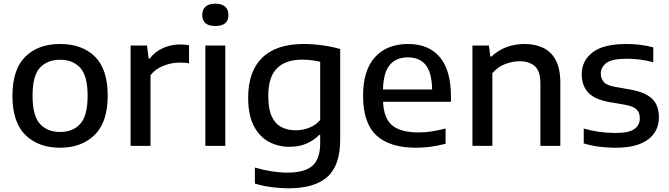

<svg xmlns="http://www.w3.org/2000/svg" viewBox="-20 -791 3628 1041"><path d="M306 10Q188.5 10 118 -58.8Q47.5 -127.5 47.5 -271.5Q47.5 -414.5 117 -483.5Q186.5 -552.5 306 -552.5Q425.5 -552.5 494.8 -484Q564 -415.5 564 -272Q564 -129 493.2 -59.5Q422.5 10 306 10ZM306 -75.5Q375 -75.5 415 -119.2Q455 -163 455 -271Q455 -380 415 -423.5Q375 -467 306 -467Q236.5 -467 196.5 -423.8Q156.5 -380.5 156.5 -272.5Q156.5 -163.5 196.5 -119.5Q236.5 -75.5 306 -75.5Z M688 0V-544H777L786 -473.5H792Q820 -511 864 -530.5Q908 -550 956 -550Q981.5 -550 1005 -546V-447.5Q992 -450 978.2 -450.8Q964.5 -451.5 950.5 -451.5Q911.5 -451.5 867.8 -435Q824 -418.5 796 -383.5V0Z M1093.5 0V-544H1201.5V0ZM1147.5 -650Q1076.5 -650 1076.5 -710Q1076.5 -739 1094.5 -755Q1112.5 -771 1147.5 -771Q1182.5 -771 1200.5 -755Q1218.5 -739 1218.5 -710Q1218.5 -650 1147.5 -650Z M1544 230Q1501.5 230 1453.5 223.8Q1405.5 217.5 1362 204.5V117.5Q1410 131.5 1454.2 138.2Q1498.5 145 1537.5 145Q1631 145 1673.5 108.2Q1716 71.5 1716 -15.5V-59.5H1710.5Q1682.5 -30 1641.8 -12.5Q1601 5 1549 5Q1488 5 1437.2 -22.5Q1386.5 -50 1356 -108.5Q1325.5 -167 1325.5 -261Q1325.5 -404 1401.8 -478.2Q1478 -552.5 1627.5 -552.5Q1677.5 -552.5 1729.2 -545.2Q1781 -538 1824.5 -525V-34Q1824.5 106 1755 168Q1685.5 230 1544 230ZM1584 -84.5Q1620 -84.5 1655.2 -97.8Q1690.5 -111 1716 -140V-456Q1697 -461 1671.8 -464.2Q1646.5 -467.5 1618 -467.5Q1528 -467.5 1481.2 -420.2Q1434.5 -373 1434.5 -270Q1434.5 -199.5 1453.8 -159Q1473 -118.5 1506.8 -101.5Q1540.5 -84.5 1584 -84.5Z M2235.5 10Q2092.5 10 2020.5 -57.2Q1948.5 -124.5 1948.5 -271.5Q1948.5 -410 2013.2 -481.2Q2078 -552.5 2193 -552.5Q2305 -552.5 2365 -480.8Q2425 -409 2425 -268.5V-239H2057Q2060.5 -149.5 2106.5 -111.2Q2152.5 -73 2250.5 -73Q2284 -73 2320.8 -78.5Q2357.5 -84 2396 -94.5V-11.5Q2352.5 -0.5 2313.2 4.8Q2274 10 2235.5 10ZM2191.5 -480Q2129 -480 2094 -439.8Q2059 -399.5 2056.5 -306H2323Q2321 -399 2287.5 -439.5Q2254 -480 2191.5 -480Z M2541.5 0V-544H2631L2638.5 -484.5H2644.5Q2717.5 -552.5 2825 -552.5Q2881.5 -552.5 2925.2 -531.5Q2969 -510.5 2993.5 -464.5Q3018 -418.5 3018 -342.5V0H2910V-337.5Q2910 -405 2879.8 -432Q2849.5 -459 2797 -459Q2760 -459 2719.5 -444Q2679 -429 2649.5 -394V0Z M3317.5 10Q3221.5 10 3145 -13.5V-94Q3188.5 -81.5 3231 -75.8Q3273.5 -70 3317 -70Q3388.5 -70 3418.8 -91Q3449 -112 3449 -149.5Q3449 -180.5 3432 -197.2Q3415 -214 3371.5 -222.5L3284 -237.5Q3203 -252 3168.5 -290Q3134 -328 3134 -388.5Q3134 -461 3192.5 -506.8Q3251 -552.5 3377 -552.5Q3455.5 -552.5 3522 -534V-453.5Q3453 -472.5 3378.5 -472.5Q3297 -472.5 3267.2 -449.2Q3237.5 -426 3237.5 -392.5Q3237.5 -365.5 3253.2 -347Q3269 -328.5 3312.5 -320.5L3400 -305Q3478 -291 3515.2 -256Q3552.5 -221 3552.5 -155Q3552.5 -78.5 3493 -34.2Q3433.5 10 3317.5 10Z"/></svg>

Font: Encode Sans SmExp Md
Style: Regular
Weight: 500
Width: 6
Designer: Multiple Designers
Foundry: Impallari Type
Version: Version 3.002; ttfautohint (v1.8.3) -l 8 -r 50 -G 200 -x 14 